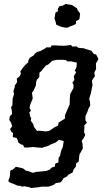

<svg xmlns="http://www.w3.org/2000/svg" viewBox="-20 -739 550 973"><path d="M137 214 133 211 105 205 90 207 86 203 70 202 24 183 23 174 30 156 32 126 45 120 61 106 92 113 101 117 109 125 126 129 147 137 163 132 178 131 206 128 215 127 231 121 242 110 258 105 260 90 276 84 277 61 285 49 287 37 291 22 298 7 303 -24 279 -31 265 -19 256 -14 237 -7 223 1 203 6 195 10 176 9 147 6 118 9 103 8 96 -5 86 -7 71 -19V-26L64 -40L45 -44L46 -65L38 -70L31 -85L42 -99L36 -117L27 -132L30 -150L41 -161L40 -178L36 -197L43 -205L44 -239L51 -262L48 -278L55 -298V-306L67 -323L65 -341L79 -352L86 -365L83 -377L97 -397L108 -410L124 -424L122 -429L131 -446L153 -460L155 -466L168 -476L184 -480L208 -493L215 -499H237L241 -509H264L274 -508L301 -507L316 -508L340 -511L346 -503L368 -504L377 -497L394 -495H401L420 -489L443 -482L456 -465L467 -463L479 -440L466 -417L467 -389L458 -371L461 -353L453 -342L446 -330L449 -307L446 -295L444 -284L440 -265L436 -252L432 -237L436 -224L437 -203L428 -188L424 -175L417 -159L413 -151V-130L420 -117L407 -103L408 -93L406 -69L412 -55L404 -39L394 -25L398 -11L400 12L393 26L383 43L381 57L379 79L366 89L364 106L353 120L348 135L327 146L318 156L302 164L297 173L287 185L263 189L250 199L225 207H192L174 210ZM212 -73 230 -76 253 -92 274 -103 277 -118 309 -138V-154L323 -187L333 -210L334 -243L336 -263L341 -272L352 -292L353 -308L347 -320L357 -334L354 -353L366 -373L359 -381L368 -400L369 -422L340 -428H321L315 -434L300 -436H269L245 -431L223 -411L215 -409L198 -390L192 -381L180 -371L179 -348L167 -335L163 -323L162 -306L149 -278L142 -269L146 -240L132 -206L130 -191L137 -178L129 -170L132 -152L138 -139L136 -127L148 -111L152 -96L168 -75L176 -77ZM320 -598 307 -600 295 -602 278 -608 265 -614 262 -628 256 -647 259 -661 261 -675 275 -683 272 -693 282 -708 297 -710 313 -719 324 -717 335 -715 345 -714 350 -710 359 -704 370 -697 373 -688 379 -680 386 -671 385 -660 382 -641 373 -636 365 -632V-618L352 -611L337 -606Z"/></svg>

Font: Winky Rough
Style: Italic
Weight: 400
Italic angle: -8.97852°
Designer: Simon Atzbach
Foundry: typofactur
Version: Version 1.206